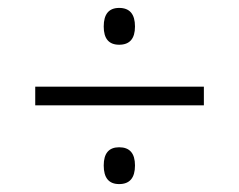

<svg xmlns="http://www.w3.org/2000/svg" viewBox="-20 -595 603 485"><path d="M281 -482Q242 -482 242 -528Q242 -575 281 -575Q321 -575 321 -528Q321 -482 281 -482ZM69 -329V-376H495V-329ZM281 -130Q242 -130 242 -177Q242 -223 281 -223Q321 -223 321 -177Q321 -130 281 -130Z"/></svg>

Font: Noto Sans Mono SemiCondensed Light
Style: Regular
Weight: 300
Width: 4
Designer: Monotype Design Team
Foundry: Monotype Imaging Inc.
Version: Version 2.014; ttfautohint (v1.8.4.7-5d5b)